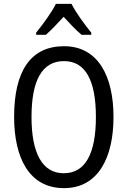

<svg xmlns="http://www.w3.org/2000/svg" viewBox="-20 -963 659 993"><path d="M350 -943H269C248 -900 204 -840 167 -794V-783H217C244 -806 277 -841 309 -876C341 -841 372 -808 402 -783H452V-794C418 -836 372 -898 350 -943ZM567 -358C567 -568 488 -724 311 -724C139 -724 53 -596 53 -359C53 -151 128 10 311 10C488 10 567 -148 567 -358ZM143 -358C143 -546 197 -647 311 -647C422 -647 476 -547 476 -358C476 -168 421 -67 310 -67C199 -67 143 -170 143 -358Z"/></svg>

Font: Noto Sans Lao Condensed
Style: Regular
Weight: 400
Width: 3
Designer: Monotype Design Team
Foundry: Monotype Imaging Inc.
Version: Version 2.004